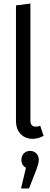

<svg xmlns="http://www.w3.org/2000/svg" viewBox="-20 -768 282 1079"><path d="M164.1 12.2Q121.6 12.2 95.7 -15.1Q69.8 -42.5 69.8 -88.9V-737.8L150.9 -748V-90.8Q150.9 -56.2 181.2 -56.2Q193.8 -56.2 206.1 -61L225.1 -4.9Q195.8 12.2 164.1 12.2ZM198.2 130.9Q198.2 152.3 176.8 205.1L143.1 291H98.1L126 174.8Q100.1 160.2 100.1 130.9Q100.1 108.4 113.8 94.2Q127.4 80.1 148.9 80.1Q170.4 80.1 184.3 94.2Q198.2 108.4 198.2 130.9Z"/></svg>

Font: Fira Sans Compressed Book
Style: Regular
Weight: 350
Width: 1
Designer: Carrois Corporate & Edenspiekermann AG
Foundry: Carrois Corporate GbR & Edenspiekermann AG
Version: Version 4.203;PS 004.203;hotconv 1.0.88;makeotf.lib2.5.64775